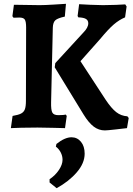

<svg xmlns="http://www.w3.org/2000/svg" viewBox="-20 -669 699 1007"><path d="M81 -577 51 -576 45 -584 53 -644 188 -642Q215 -642 262.5 -645Q310 -648 326 -649L320 -582Q283 -574 270.5 -563Q258 -552 257 -524L248 -133Q247 -92 254.5 -78.5Q262 -65 286 -65Q301 -65 311.5 -66Q322 -67 325 -68L330 -61L321 3Q305 3 261.5 1.5Q218 0 177 0Q131 0 91 1Q51 2 37 3L46 -61Q76 -66 90.5 -73.5Q105 -81 110.5 -96Q116 -111 116 -140L117 -525Q117 -556 110 -566.5Q103 -577 81 -577ZM443 -547Q443 -562 431 -569.5Q419 -577 391 -578L387 -585L395 -647Q409 -646 451.5 -644Q494 -642 520 -642Q554 -642 589 -643.5Q624 -645 637 -646L644 -635L636 -578Q605 -565 576.5 -540.5Q548 -516 505 -464L402 -348L534 -146Q564 -101 589.5 -81Q615 -61 648 -59L655 -50L646 3Q630 5 585.5 10Q541 15 530 15Q498 15 471.5 -5Q445 -25 418 -69L267 -316L270 -338L417 -498Q443 -524 443 -547ZM355 51Q385 51 404.5 74.5Q424 98 424 137Q424 187 382.5 235Q341 283 277 318L240 288V271Q270 251 289 222.5Q308 194 308 169Q308 149 298.5 130.5Q289 112 273 100L276 86Q320 51 355 51Z"/></svg>

Font: Sahitya
Style: Bold
Weight: 700
Designer: Juan Pablo del Peral
Foundry: Juan Pablo del Peral (http://www.huertatipografica.com)
Version: Version 1.001;PS 001.000;hotconv 1.0.70;makeotf.lib2.5.58329